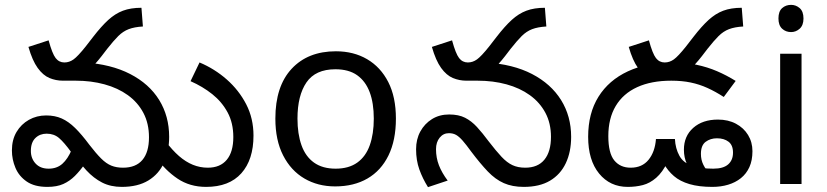

<svg xmlns="http://www.w3.org/2000/svg" viewBox="-20 -757 3403 790"><path d="M828 12Q761 12 710.5 -22Q660 -56 621 -111L661 -176Q689 -139 716.5 -115Q744 -91 773.5 -79Q803 -67 835 -67Q886 -67 913 -99.5Q940 -132 940 -193Q940 -251 916.5 -294.5Q893 -338 853.5 -369.5Q814 -401 764 -423L801 -500Q863 -474 913 -430Q963 -386 993 -328Q1023 -270 1023 -199Q1023 -100 973 -44Q923 12 828 12ZM481 12Q435 12 400 -6Q365 -24 335.5 -56Q306 -88 273 -131Q244 -171 223 -189Q202 -207 172 -207Q144 -207 125.5 -189Q107 -171 107 -136Q107 -105 126.5 -84Q146 -63 180 -63Q214 -63 236.5 -83Q259 -103 275 -141L328 -81Q309 -54 288 -33Q267 -12 240.5 0Q214 12 175 12Q122 12 90 -10Q58 -32 43.5 -66.5Q29 -101 29 -138Q29 -182 48 -214Q67 -246 99 -264Q131 -282 170 -282Q206 -282 234 -269.5Q262 -257 289 -230.5Q316 -204 348 -161Q375 -126 396 -105Q417 -84 438 -75.5Q459 -67 486 -67Q539 -67 566 -99Q593 -131 593 -192Q593 -249 570 -292.5Q547 -336 506 -365.5Q465 -395 410 -410Q355 -425 292 -425H243L326 -500Q437 -493 515.5 -452.5Q594 -412 635 -345.5Q676 -279 676 -194Q676 -135 655 -88Q634 -41 590.5 -14.5Q547 12 481 12ZM239 -425Q210 -425 183.5 -436Q157 -447 135 -477.5Q113 -508 97 -564L180 -591Q195 -536 209 -518Q223 -500 245 -500Q265 -500 282.5 -512.5Q300 -525 332 -565L363 -605Q397 -649 425.5 -675Q454 -701 486 -713Q518 -725 562 -725L568 -648Q533 -646 509.5 -637Q486 -628 466.5 -608.5Q447 -589 421 -556L398 -526Q370 -490 345 -468Q320 -446 294.5 -435.5Q269 -425 239 -425Z M1609 -269Q1609 -180 1578.5 -117.5Q1548 -55 1492 -22.5Q1436 10 1359 10Q1288 10 1232.5 -22.5Q1177 -55 1145 -117.5Q1113 -180 1113 -269Q1113 -402 1180 -474Q1247 -546 1362 -546Q1435 -546 1490.5 -513.5Q1546 -481 1577.5 -419.5Q1609 -358 1609 -269ZM1204 -269Q1204 -206 1220.5 -159.5Q1237 -113 1272 -88Q1307 -63 1361 -63Q1415 -63 1450 -88Q1485 -113 1501.5 -159.5Q1518 -206 1518 -269Q1518 -333 1501 -378Q1484 -423 1449.5 -447.5Q1415 -472 1360 -472Q1278 -472 1241 -418Q1204 -364 1204 -269Z M2135 12Q2088 12 2053 -3.5Q2018 -19 1987 -51.5Q1956 -84 1919 -133Q1898 -162 1883.5 -178.5Q1869 -195 1856.5 -202Q1844 -209 1827 -209Q1804 -209 1789 -190.5Q1774 -172 1774 -143Q1774 -108 1786 -77Q1798 -46 1822 -14L1741 13Q1719 -22 1705.5 -59.5Q1692 -97 1692 -143Q1692 -184 1709.5 -216Q1727 -248 1757.5 -267Q1788 -286 1828 -286Q1867 -286 1893.5 -272.5Q1920 -259 1942.5 -234.5Q1965 -210 1991 -175Q2021 -136 2043.5 -112Q2066 -88 2088.5 -77.5Q2111 -67 2141 -67Q2193 -67 2220 -100Q2247 -133 2247 -194Q2247 -250 2224 -293Q2201 -336 2160 -365.5Q2119 -395 2064 -410Q2009 -425 1945 -425H1901L1979 -500Q2091 -493 2169 -452.5Q2247 -412 2288.5 -345.5Q2330 -279 2330 -194Q2330 -132 2308 -85.5Q2286 -39 2243 -13.5Q2200 12 2135 12ZM1899 -425Q1870 -425 1843.5 -436Q1817 -447 1795 -477.5Q1773 -508 1757 -564L1840 -591Q1855 -536 1869 -518Q1883 -500 1905 -500Q1925 -500 1942.5 -512.5Q1960 -525 1992 -565L2023 -605Q2057 -649 2085.5 -675Q2114 -701 2146 -713Q2178 -725 2222 -725L2228 -648Q2193 -646 2169.5 -637Q2146 -628 2126.5 -608.5Q2107 -589 2081 -556L2058 -526Q2030 -490 2005 -468Q1980 -446 1954.5 -435.5Q1929 -425 1899 -425Z M2709 -425Q2680 -425 2653.5 -436Q2627 -447 2605 -477.5Q2583 -508 2567 -564L2650 -591Q2665 -536 2679 -518Q2693 -500 2715 -500Q2735 -500 2752.5 -512.5Q2770 -525 2802 -565L2833 -605Q2867 -649 2895.5 -675Q2924 -701 2956 -713Q2988 -725 3032 -725L3038 -648Q3003 -646 2979.5 -637Q2956 -628 2936.5 -608.5Q2917 -589 2891 -556L2868 -526Q2840 -490 2815 -468Q2790 -446 2764.5 -435.5Q2739 -425 2709 -425ZM2911 12Q2856 12 2817 0.5Q2778 -11 2753 -32.5Q2728 -54 2711 -84L2727 -91Q2706 -48 2680 -25.5Q2654 -3 2625 4.5Q2596 12 2563 12Q2490 12 2445 -43Q2400 -98 2400 -194Q2400 -291 2442.5 -359Q2485 -427 2563.5 -463.5Q2642 -500 2748 -500Q2801 -500 2846 -490.5Q2891 -481 2930.5 -464Q2970 -447 3007 -424L2958 -358Q2924 -380 2891 -395Q2858 -410 2822 -417.5Q2786 -425 2742 -425Q2660 -425 2602 -398.5Q2544 -372 2513.5 -321Q2483 -270 2483 -197Q2483 -127 2507.5 -97Q2532 -67 2575 -67Q2622 -67 2648.5 -99.5Q2675 -132 2679 -185H2757Q2759 -146 2775.5 -116Q2792 -86 2828 -76Q2845 -69 2866.5 -66Q2888 -63 2915 -63Q2956 -63 2976 -80.5Q2996 -98 2996 -129Q2996 -160 2977.5 -174Q2959 -188 2930 -188Q2903 -188 2883.5 -173.5Q2864 -159 2864 -124Q2864 -99 2874 -79Q2884 -59 2898 -46L2832 -35Q2818 -57 2806 -83Q2794 -109 2794 -141Q2794 -197 2832.5 -231Q2871 -265 2934 -265Q2976 -265 3008 -248Q3040 -231 3058 -201.5Q3076 -172 3076 -135Q3076 -97 3063.5 -69.5Q3051 -42 3028.5 -24Q3006 -6 2976 3Q2946 12 2911 12Z M3278 -536V0H3190V-536ZM3235 -737Q3255 -737 3270.5 -723.5Q3286 -710 3286 -681Q3286 -653 3270.5 -639Q3255 -625 3235 -625Q3213 -625 3198 -639Q3183 -653 3183 -681Q3183 -710 3198 -723.5Q3213 -737 3235 -737Z"/></svg>

Font: telugu15
Style: Book
Weight: 400
Designer: Jelle Bosma - Monotype Design Team
Foundry: Monotype Imaging Inc.
Version: Version 2.003